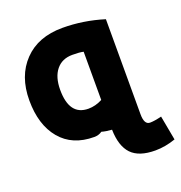

<svg xmlns="http://www.w3.org/2000/svg" viewBox="-136 -672 937 995"><g transform="rotate(-20 332.5 -175.0)"><path d="M378 28Q346 26 322 19Q304 32 279 32Q159 32 93 -47Q27 -126 27 -261Q27 -395 104.5 -475.5Q182 -556 316 -556Q431 -556 544 -521V3Q544 61 576 61Q600 61 640 51L665 186Q608 206 553 206Q463 206 421.5 162.5Q380 119 378 28ZM378 -136V-402Q358 -407 317 -407Q260 -407 228 -367.5Q196 -328 196 -258Q196 -116 301 -116Q340 -116 378 -136Z"/></g></svg>

Font: Repo
Style: ExtraBold
Weight: 800
Designer: Stefan Peev
Foundry: Context Ltd
Version: Version 001.000